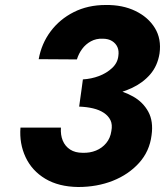

<svg xmlns="http://www.w3.org/2000/svg" viewBox="-20 -733 661 769"><path d="M302 -340Q357 -341 410.5 -350.5Q464 -360 508 -380.5Q552 -401 581.5 -435Q611 -469 619 -519Q627 -577 600.5 -620.5Q574 -664 522.5 -689Q471 -714 403 -713Q332 -713 275.5 -684.5Q219 -656 182.5 -607Q146 -558 135 -496L288 -495Q295 -518 309 -537Q323 -556 344 -567.5Q365 -579 391 -578Q414 -578 429 -568.5Q444 -559 450.5 -544Q457 -529 454 -509Q451 -481 429 -460.5Q407 -440 376.5 -428.5Q346 -417 312 -415ZM293 16Q369 16 432 -9Q495 -34 537 -80.5Q579 -127 587 -191Q595 -247 574 -285.5Q553 -324 513 -346.5Q473 -369 419.5 -380Q366 -391 309 -392L297 -306Q327 -305 352.5 -299Q378 -293 396 -281Q414 -269 422.5 -251.5Q431 -234 426 -208Q422 -180 405.5 -160Q389 -140 364.5 -130Q340 -120 311 -121Q281 -121 261 -134Q241 -147 231.5 -169.5Q222 -192 224 -222H62Q57 -158 82.5 -103.5Q108 -49 161.5 -17Q215 15 293 16Z"/></svg>

Font: Jost
Style: Bold Italic
Weight: 700
Italic angle: -5°
Version: Version 3.710